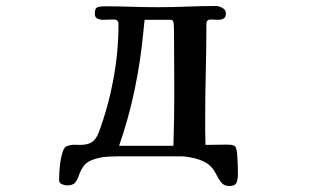

<svg xmlns="http://www.w3.org/2000/svg" viewBox="-20 -528 1040 640"><path d="M561 -220Q561 -272 560.5 -324.5Q560 -377 560 -429Q560 -434 559 -448Q558 -462 550 -462H462Q461 -452 460 -442.5Q459 -433 458 -423Q449 -326 429 -230Q409 -134 377 -42H500Q514 -42 529 -42Q544 -42 558 -42Q561 -131 561 -220ZM773 53Q773 69 768.5 80.5Q764 92 744 92Q726 92 716.5 79Q707 66 698.5 49Q690 32 675 20Q658 7 630 0Q602 -7 581 -7H390Q367 -7 343 -6Q319 -5 296 2Q270 10 259.5 24.5Q249 39 244 54Q239 69 231.5 79.5Q224 90 203 90Q196 90 186.5 86Q177 82 177 73Q177 50 179.5 25Q182 0 189 -22Q192 -31 196 -36Q200 -41 210 -43Q219 -46 228 -45.5Q237 -45 247 -45Q272 -45 286 -54Q300 -63 309 -86Q341 -172 358 -264Q375 -356 375 -448Q375 -463 359 -463Q350 -463 341 -462.5Q332 -462 323 -462Q313 -462 304.5 -466Q296 -470 296 -483Q296 -500 304.5 -503.5Q313 -507 327 -507Q372 -507 417 -505.5Q462 -504 507 -504Q556 -504 604 -506Q652 -508 701 -508Q710 -508 721.5 -501.5Q733 -495 733 -484Q733 -471 726 -466.5Q719 -462 707 -462Q701 -462 695 -462.5Q689 -463 683 -463Q668 -463 668 -449Q668 -370 666 -291Q664 -212 664 -132Q664 -110 664 -88.5Q664 -67 665 -45Q683 -45 700.5 -45.5Q718 -46 736 -46Q742 -46 748.5 -45.5Q755 -45 761 -42Q768 -39 770 -19Q772 1 772.5 22.5Q773 44 773 53Z"/></svg>

Font: Kaisei Tokumin
Style: Bold
Weight: 700
Designer: Font-Kai, 金井和夫
Foundry: KAZUO KANAI
Version: Version 5.003